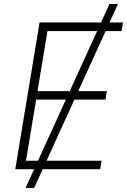

<svg xmlns="http://www.w3.org/2000/svg" viewBox="-20 -839 630 952"><path d="M106.9 92.8 522.9 -819.3H564.9L149.4 92.8ZM55.7 0 176.3 -727.5H589.8L583 -685.1H215.3L166 -387.2H509.8L502.9 -345.2H159.2L108.9 -42H483.4L476.6 0Z"/></svg>

Font: Inter 17pt ExtraLight
Style: Italic
Weight: 250
Italic angle: -9.3988°
Version: Version 4.001;git-66647c0bb